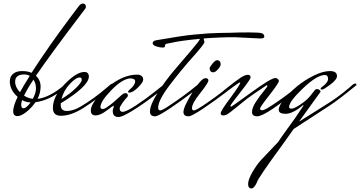

<svg xmlns="http://www.w3.org/2000/svg" viewBox="-20 -640 2021 1078"><path d="M340 -162H363Q270 -78 179 -66Q157 -34 127.5 -11Q98 12 78 12Q54 12 54 -16Q54 -44 79 -96Q35 -135 35 -183Q35 -209 53 -225Q71 -241 104 -241Q137 -241 157 -231Q255 -383 382 -552L425 -609Q435 -620 445 -620Q460 -620 462 -605V-598Q462 -596 457 -589Q260 -330 182 -215Q208 -189 208 -154Q208 -119 191 -85Q259 -93 340 -162ZM65 -181Q65 -151 92 -122Q111 -157 147 -214Q133 -222 116 -222Q65 -222 65 -181ZM115 -103Q139 -88 164 -85Q182 -117 182 -144Q182 -171 168 -193Q134 -143 115 -103ZM111 -32Q128 -32 152 -65Q128 -65 104 -78Q99 -61 99 -53Q99 -32 111 -32Z M601 -166Q608 -171 614 -171Q620 -171 620 -164V-162Q516 -76 447 -33Q378 10 322 10Q277 10 277 -34Q277 -99 343 -167.5Q409 -236 454 -236Q479 -236 479 -208Q474 -153 321 -60V-50Q321 -17 355.5 -17Q390 -17 430 -40Q508 -86 576 -145ZM428 -205Q406 -205 371.5 -168Q337 -131 325 -84Q373 -113 406 -145.5Q439 -178 439 -191.5Q439 -205 428 -205Z M705 -120Q699 -120 699 -124.5Q699 -129 706 -135Q739 -162 739 -184Q739 -198 714 -200Q669 -199 606.5 -135Q544 -71 544 -39Q544 -28 556.5 -28Q569 -28 590 -45Q609 -57 661 -105Q673 -117 684 -117Q698 -117 698 -104Q698 -99 695 -96Q692 -93 684 -83.5Q676 -74 670 -66Q652 -40 652 -32Q652 -12 668 -12Q689 -12 747 -50.5Q805 -89 853 -128L901 -166Q908 -171 914 -171Q920 -171 920 -164V-162Q843 -97 757.5 -40Q672 17 645 17Q613 17 613 -17Q613 -25 616 -32Q619 -39 619 -42Q619 -45 617 -46Q614 -46 578.5 -19Q543 8 516.5 8Q490 8 490 -20Q490 -48 527.5 -95.5Q565 -143 628 -182Q691 -221 751 -221Q765 -221 774.5 -214Q784 -207 784 -192.5Q784 -178 755 -149Q726 -120 705 -120Z M1441 -424 1298 -431Q1210 -431 1123 -424L1128 -404Q1128 -393 1063 -320.5Q998 -248 933 -162.5Q868 -77 868 -36Q868 -20 879.5 -20Q891 -20 932 -48Q1008 -98 1071 -149L1093 -167Q1100 -172 1105 -172Q1110 -172 1110 -166V-163Q1114 -163 1056.5 -119Q999 -75 933.5 -31Q868 13 851 13Q822 13 822 -13Q822 -51 864.5 -118Q907 -185 957.5 -244.5Q1008 -304 1053.5 -357Q1099 -410 1103 -422Q993 -412 934 -398L914 -394Q906 -393 906 -379Q906 -373 892 -373Q878 -373 857.5 -379.5Q837 -386 837 -398Q837 -410 857 -414Q1005 -440 1067 -445.5Q1129 -451 1149.5 -452.5Q1170 -454 1213.5 -455Q1257 -456 1272 -456Q1317 -458 1377.5 -458Q1438 -458 1451 -453Q1464 -448 1464 -434Q1464 -424 1441 -424Z M1198.5 -302Q1208 -302 1213.5 -296Q1219 -290 1219 -279Q1219 -268 1204 -251Q1189 -234 1178 -234Q1167 -234 1162 -240.5Q1157 -247 1157 -255.5Q1157 -264 1173 -283Q1189 -302 1198.5 -302ZM1281 -167Q1289 -172 1293.5 -172Q1298 -172 1298 -166V-163Q1302 -163 1244.5 -119Q1187 -75 1121.5 -31Q1056 13 1039 13Q1010 13 1010 -11Q1010 -40 1060 -120.5Q1110 -201 1133 -201Q1150 -201 1150 -188Q1150 -175 1104 -117Q1058 -59 1058 -34Q1058 -20 1068.5 -20Q1079 -20 1121 -48Q1196 -98 1259 -149Z M1685 -163Q1474 13 1424 13Q1395 13 1395 -11Q1395 -35 1416.5 -68Q1438 -101 1459.5 -126.5Q1481 -152 1481 -157Q1481 -162 1478 -162Q1385 -100 1367.5 -86Q1350 -72 1310.5 -40Q1271 -8 1259 0Q1247 8 1233 8Q1219 8 1219 -4Q1219 -18 1275 -92Q1329 -166 1329 -175Q1329 -177 1325.5 -177Q1322 -177 1239 -116L1235 -131Q1306 -188 1331 -204Q1356 -220 1371.5 -220Q1387 -220 1387 -205Q1387 -195 1330.5 -123.5Q1274 -52 1274 -46.5Q1274 -41 1277.5 -41Q1281 -41 1391.5 -121.5Q1502 -202 1526 -202Q1533 -202 1539.5 -196.5Q1546 -191 1546 -186Q1546 -174 1493 -106.5Q1440 -39 1440 -30Q1440 -21 1452.5 -21Q1465 -21 1506 -48Q1581 -97 1644 -149L1666 -167Q1673 -172 1679 -172Q1685 -172 1685 -166Z M1962 -166Q1969 -171 1975 -171Q1981 -171 1981 -164V-162Q1884 -82 1829 -46L1629 84L1567 171Q1423 368 1423 383Q1407 418 1392 418Q1373 418 1373 393Q1373 368 1397.5 326Q1422 284 1446 258L1541 158Q1553 139 1590 88Q1627 37 1639 20L1682 -44L1684 -48Q1684 -50 1682 -50Q1623 -1 1584 -1Q1545 -1 1545 -23.5Q1545 -46 1575 -83Q1605 -120 1647.5 -155Q1690 -190 1741.5 -215.5Q1793 -241 1832.5 -241Q1872 -241 1872 -213Q1872 -193 1834.5 -165Q1797 -137 1788.5 -137Q1780 -137 1780 -141Q1780 -147 1788 -152Q1822 -176 1822 -197.5Q1822 -219 1804 -219Q1760 -219 1681.5 -144.5Q1603 -70 1603 -39Q1603 -30 1617.5 -30Q1632 -30 1667 -53.5Q1702 -77 1720 -99L1747 -133Q1752 -140 1760 -140Q1768 -140 1774 -135Q1780 -130 1780 -125L1659 43L1807 -50Q1873 -90 1939 -146Z"/></svg>

Font: Mrs Saint Delafield
Style: Regular
Weight: 400
Designer: Alejandro Paul
Foundry: Alejandro Paul
Version: Version 1.001